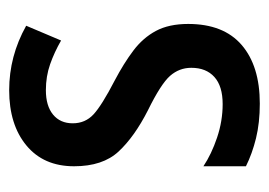

<svg xmlns="http://www.w3.org/2000/svg" viewBox="-106 -484 600 429"><g transform="rotate(-90 194.5 -270.0)"><path d="M355 -150Q355 -71 308 -30.5Q261 10 177 10Q134 10 99.5 1.5Q65 -7 37 -21V-116Q64 -98 101 -85.5Q138 -73 176 -73Q216 -73 236.5 -91.5Q257 -110 257 -143Q257 -170 239 -190.5Q221 -211 162 -240Q103 -270 70 -305.5Q37 -341 37 -405Q37 -473 83.5 -511.5Q130 -550 207 -550Q283 -550 351 -512L318 -434Q292 -449 265 -458.5Q238 -468 207 -468Q172 -468 152.5 -452Q133 -436 133 -408Q133 -380 153 -361.5Q173 -343 229 -314Q267 -294 295.5 -272.5Q324 -251 339.5 -222Q355 -193 355 -150Z"/></g></svg>

Font: Noto Sans Telugu Condensed Medium
Style: Regular
Weight: 500
Width: 3
Designer: Jelle Bosma - Monotype Design Team
Foundry: Monotype Imaging Inc.
Version: Version 2.005; ttfautohint (v1.8.4.7-5d5b)